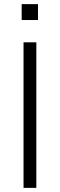

<svg xmlns="http://www.w3.org/2000/svg" viewBox="-20 -910 290 930"><path d="M94 0V-705H156V0ZM85 -813V-890H164V-813Z"/></svg>

Font: Nunito Sans 10pt SemiCondensed Light
Style: Regular
Weight: 300
Width: 4
Designer: Vernon Adams
Foundry: Vernon Adams
Version: Version 3.101;gftools[0.9.27]